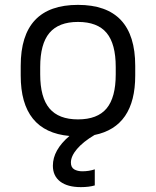

<svg xmlns="http://www.w3.org/2000/svg" viewBox="-20 -550 640 788"><path d="M312 218Q257 218 227 195Q197 172 197 130Q197 66 265 8Q65 -10 65 -240V-280Q65 -530 300 -530Q535 -530 535 -280V-240Q535 -30 368 4Q321 32 296 61.5Q271 91 271 117Q271 137 284.5 145Q298 153 318 153Q345 153 369 145V211Q345 218 312 218ZM300 -60Q380 -60 417.5 -105Q455 -150 455 -245V-275Q455 -370 417.5 -415Q380 -460 300 -460Q221 -460 183 -415Q145 -370 145 -275V-245Q145 -150 183 -105Q221 -60 300 -60Z"/></svg>

Font: M PLUS Code Latin 60
Style: Regular
Weight: 400
Width: 7
Monospace: yes
Designer: Coji Morishita
Foundry: UNDERFOREST DESIGN
Version: Version 1.005; ttfautohint (v1.8.3)